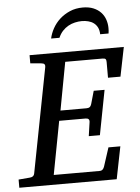

<svg xmlns="http://www.w3.org/2000/svg" viewBox="-74 -936 714 982"><g transform="rotate(-5 282.5 -445.0)"><path d="M549.8 -521H485.8V-602.1Q485.8 -612.8 481.9 -616.9Q478 -621.1 466.8 -621.1H274.9L229 -375H362.8Q373.5 -375 379.2 -379.2Q384.8 -383.3 388.2 -394L407.2 -460.9H462.9L418.9 -231.9H361.8L372.1 -303.2Q375 -323.2 353 -323.2H217.8L166 -49.8H400.9Q411.6 -49.8 417.2 -55.4Q422.9 -61 425.8 -69.8L457 -166H518.1L484.9 0H-15.1V-42L43 -46.9Q64 -48.3 66.9 -65.9L170.9 -604Q172.4 -612.3 168.5 -617.7Q164.6 -623 151.9 -624L96.2 -628.9V-670.9H580.1ZM510.3 -774.4Q510.3 -767.6 510 -760.3Q509.8 -752.9 508.3 -746.1H465.3Q464.8 -766.6 457.8 -780.8Q450.7 -794.9 438.7 -804Q426.8 -813 410.9 -817.1Q395 -821.3 377.4 -821.3Q359.9 -821.3 341.8 -817.1Q323.7 -813 307.6 -804Q291.5 -794.9 278.3 -780.8Q265.1 -766.6 256.3 -746.1H213.4Q218.8 -771.5 232.9 -797.4Q247.1 -823.2 269.5 -843.8Q292 -864.3 321.8 -877.2Q351.6 -890.1 388.2 -890.1Q419.9 -890.1 443.1 -880.4Q466.3 -870.6 481.2 -854.5Q496.1 -838.4 503.2 -817.4Q510.3 -796.4 510.3 -774.4Z"/></g></svg>

Font: Charis SIL Viet
Style: Italic
Weight: 400
Italic angle: -11°
Foundry: SIL International
Version: Version 5.000